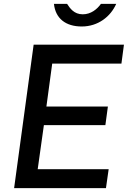

<svg xmlns="http://www.w3.org/2000/svg" viewBox="-20 -973 661 993"><path d="M528 0 542 -98H175L207 -326H525L538 -422H220L250 -644H608L621 -742H154L53 0ZM502 -953C482 -925 450 -899 408 -899C363 -899 342 -930 327 -953H259C267 -877 320 -836 403 -836C487 -836 552 -887 581 -953Z"/></svg>

Font: Cheyenne Sans Medium
Style: Italic
Weight: 500
Italic angle: -8.13011°
Designer: The Public Sans project authors (U.S. Web Design System), Libre Franklin designed by Pablo Impallari and Rodrigo Fuenzal
Foundry: The Cheyenne Sans Project Authors
Version: Version 2.007